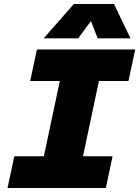

<svg xmlns="http://www.w3.org/2000/svg" viewBox="-20 -947 701 967"><path d="M167 0 315 -698H512L364 0ZM166 -698H661L627 -539H132ZM52 -160H547L513 0H18ZM200 -754 352 -927H554L637 -754H472L438 -841L374 -754Z"/></svg>

Font: Azeret Mono Thin ExtraBold
Style: Italic
Weight: 800
Italic angle: -12°
Version: Version 1.002